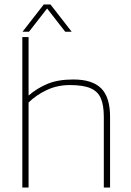

<svg xmlns="http://www.w3.org/2000/svg" viewBox="-20 -840 588 860"><path d="M81 -698 176 -820H206L301 -698H272L191 -802L110 -698ZM80 0V-674H108V-412Q146 -445 193 -464.5Q240 -484 308 -484Q394 -484 433.5 -444Q473 -404 473 -317V0H445V-317Q445 -369 431.5 -400Q418 -431 385 -445Q352 -459 293 -459Q237 -459 190 -437Q143 -415 108 -381V0Z"/></svg>

Font: Kanit Thin
Style: Regular
Weight: 250
Designer: Katatrad Team
Foundry: CadsonDemak
Version: Version 2.000; ttfautohint (v1.8.3)